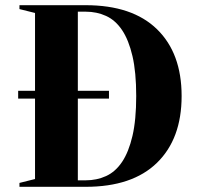

<svg xmlns="http://www.w3.org/2000/svg" viewBox="-20 -720 760 740"><path d="M115 -370V-670L55 -685V-700H310Q490 -700 585 -607.5Q680 -515 680 -350Q680 -185 585 -92.5Q490 0 310 0H55V-15L115 -30V-340H50V-370ZM280 -675V-370H400V-340H280V-25H310Q353 -25 389 -41.5Q425 -58 450.5 -96Q476 -134 490.5 -196Q505 -258 505 -350Q505 -442 490.5 -504Q476 -566 450.5 -604Q425 -642 389 -658.5Q353 -675 310 -675Z"/></svg>

Font: Yeseva One
Style: Regular
Weight: 400
Designer: Jovanny Lemonad
Foundry: Jovanny Lemonad
Version: Version 2.001; ttfautohint (v0.91) -l 8 -r 50 -G 200 -x 0 -w